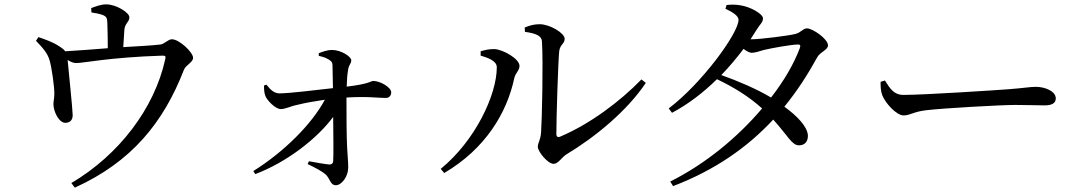

<svg xmlns="http://www.w3.org/2000/svg" viewBox="-20 -803 4960 880"><path d="M281 -240C301 -241 314 -253 313 -277C313 -301 294 -482 290 -528C305 -519 316 -514 330 -514C364 -514 479 -540 724 -548C738 -548 741 -546 737 -530C687 -305 525 -93 307 36L323 57C583 -61 729 -241 823 -483C831 -505 865 -517 865 -538C865 -563 802 -623 768 -623C750 -623 734 -601 715 -599C676 -594 606 -591 545 -587L550 -667C553 -697 573 -702 573 -724C573 -745 513 -783 467 -783C442 -783 421 -774 398 -766L399 -746C419 -743 440 -739 454 -733C470 -725 471 -718 472 -697C473 -671 474 -617 474 -582C411 -577 335 -571 279 -568C273 -576 264 -583 248 -593C222 -610 188 -622 156 -633L145 -616C172 -587 198 -562 208 -524C217 -492 230 -404 229 -370C229 -352 224 -335 225 -323C226 -291 250 -239 281 -240Z M1267 -303C1289 -303 1310 -316 1345 -323C1377 -331 1421 -339 1469 -346C1408 -232 1279 -105 1141 -19L1150 -5C1293 -59 1432 -166 1507 -267C1508 -180 1509 -90 1507 -63C1506 -54 1500 -49 1490 -49C1466 -51 1429 -58 1396 -64L1390 -51C1421 -36 1452 -21 1473 -3C1493 16 1494 46 1519 46C1546 46 1576 6 1576 -35C1576 -63 1573 -89 1571 -126C1568 -182 1568 -290 1568 -356C1662 -362 1715 -354 1748 -354C1764 -354 1773 -365 1773 -380C1773 -403 1722 -432 1691 -432C1680 -432 1673 -418 1569 -406C1570 -430 1571 -458 1575 -480C1578 -507 1590 -510 1590 -527C1590 -543 1544 -574 1502 -574C1479 -574 1456 -565 1441 -559V-547C1458 -543 1473 -539 1487 -530C1499 -523 1504 -517 1504 -502L1506 -399C1424 -390 1315 -376 1262 -375C1237 -375 1221 -390 1201 -415L1190 -411C1190 -394 1191 -377 1196 -364C1203 -344 1242 -303 1267 -303Z M2517 -52C2539 -52 2554 -82 2577 -96C2710 -176 2854 -295 2940 -423L2920 -439C2821 -337 2683 -234 2548 -177C2537 -172 2530 -176 2530 -189C2530 -264 2538 -518 2543 -568C2547 -600 2568 -602 2568 -625C2568 -652 2499 -692 2454 -692C2431 -692 2412 -688 2385 -677L2386 -657C2436 -650 2463 -639 2464 -613C2470 -517 2464 -252 2460 -197C2457 -157 2445 -150 2445 -130C2445 -108 2491 -52 2517 -52ZM2000 -29 2016 -10C2206 -122 2303 -286 2337 -444C2342 -469 2361 -479 2361 -501C2361 -534 2285 -576 2247 -578C2223 -579 2200 -573 2183 -568V-548C2210 -540 2257 -526 2257 -495C2257 -367 2157 -157 2000 -29Z M3045 -306 3060 -286C3134 -325 3204 -379 3266 -440C3344 -403 3413 -360 3473 -306C3363 -176 3216 -53 3052 29L3065 50C3256 -23 3404 -126 3524 -255C3594 -177 3610 -136 3643 -137C3668 -137 3683 -154 3683 -181C3681 -223 3634 -271 3575 -314C3632 -384 3681 -459 3726 -541C3739 -565 3775 -574 3775 -595C3775 -625 3704 -673 3679 -673C3660 -673 3651 -653 3624 -647C3597 -640 3468 -623 3424 -623H3420L3448 -667C3463 -692 3477 -700 3477 -719C3477 -739 3420 -772 3372 -779C3347 -783 3328 -782 3310 -780L3305 -763C3339 -747 3365 -730 3365 -712C3365 -652 3199 -423 3045 -306ZM3514 -356C3449 -395 3362 -432 3286 -459C3323 -497 3357 -538 3388 -579C3402 -568 3416 -561 3425 -561C3441 -561 3460 -568 3481 -574C3514 -582 3603 -598 3635 -599C3646 -600 3651 -596 3646 -583C3619 -511 3574 -433 3514 -356Z M4121 -274C4153 -274 4165 -291 4227 -298C4302 -307 4567 -322 4633 -322C4697 -322 4732 -320 4768 -320C4804 -320 4819 -332 4819 -352C4819 -384 4772 -405 4727 -405C4702 -405 4669 -399 4602 -394C4552 -390 4215 -368 4121 -368C4076 -368 4059 -398 4036 -434L4016 -428C4016 -407 4016 -386 4024 -366C4039 -328 4090 -274 4121 -274Z"/></svg>

Font: Source Han Serif CN Medium
Style: Regular
Weight: 500
Designer: Ryoko NISHIZUKA 西塚涼子 (kana & ideographs); Frank Grießhammer (Latin, Greek & Cyrillic); Wenlong ZHANG 张文龙 (bopomofo); San
Foundry: Adobe
Version: Version 2.002;hotconv 1.1.0;makeotfexe 2.6.0